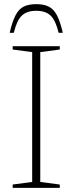

<svg xmlns="http://www.w3.org/2000/svg" viewBox="-20 -905 349 925"><path d="M268 -16V0H41V-16L135 -28.5V-654L41 -666.5V-682.5H268V-666.5L174 -654V-28.5ZM154.5 -853Q108.5 -853 84.5 -829.2Q60.5 -805.5 46.5 -747H26.5Q39.5 -802 55.2 -832Q71 -862 94.8 -873.5Q118.5 -885 154.5 -885Q190.5 -885 214.2 -873.5Q238 -862 254 -832Q270 -802 282.5 -747H262.5Q248.5 -805.5 224.5 -829.2Q200.5 -853 154.5 -853Z"/></svg>

Font: Newsreader ExtraLight
Style: Regular
Weight: 250
Designer: Hugues Gentile
Foundry: Production Type
Version: Version 1.003